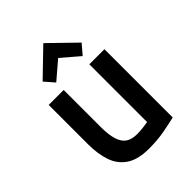

<svg xmlns="http://www.w3.org/2000/svg" viewBox="-223 -883 1006 1006"><g transform="rotate(-45 280.0 -379.5)"><path d="M282 12Q201 12 155 -19Q109 -50 90.5 -104.5Q72 -159 72 -229V-522H183V-249Q183 -192 193.5 -156Q204 -120 227.5 -103Q251 -86 291 -86Q314 -86 338 -89Q362 -92 373 -94V-522H485V-16Q451 -8 399 2Q347 12 282 12ZM183 -577 136 -631 281 -771 425 -631 379 -577 281 -661Z"/></g></svg>

Font: Ubuntu Sans Mono Medium
Style: Regular
Weight: 500
Monospace: yes
Designer: Dalton Maag Ltd
Foundry: Dalton Maag Ltd
Version: Version 1.006